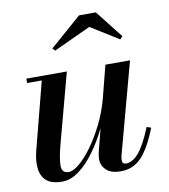

<svg xmlns="http://www.w3.org/2000/svg" viewBox="-80 -760 739 838"><g transform="rotate(-10 290.0 -341.0)"><path d="M361.5 -634.5 197.5 -558.5 186.5 -569.5 326.5 -692H401L497 -569.5L485.5 -557.5ZM231.5 -460 148.5 -150Q133 -91.5 133 -59Q133 -26.5 164.5 -26.5Q184 -26.5 211.8 -49.8Q239.5 -73 268.8 -113.2Q298 -153.5 323.8 -205.2Q349.5 -257 365 -314L402.5 -460H511.5L402 -54.5Q400 -45.5 400 -36.5Q400 -19.5 416 -19.5Q445 -19.5 472.5 -50.8Q500 -82 532.5 -161L551.5 -154.5Q517.5 -68 480.5 -29Q443.5 10 389 10Q345 10 324.2 -10.2Q303.5 -30.5 303.5 -57Q303.5 -72.5 308 -91.5L333.5 -190.5Q308 -138 275 -92.2Q242 -46.5 204.8 -18.2Q167.5 10 128.5 10Q82 10 59.2 -10.2Q36.5 -30.5 32.8 -64.8Q29 -99 39.5 -141L117 -440.5H52V-460Z"/></g></svg>

Font: Bodoni* 11pt Medium
Style: Italic
Weight: 500
Italic angle: -13°
Version: Version 2.3